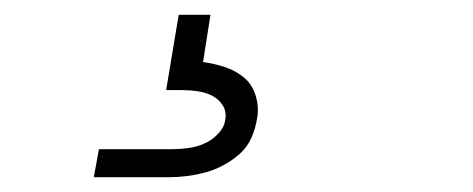

<svg xmlns="http://www.w3.org/2000/svg" viewBox="-20 -20 640 260"><path d="M107 220 114 182H214Q224 182 235 180.5Q246 179 256.5 174.5Q267 170 275.5 161Q284 152 285 142Q287 131 281.5 122.5Q276 114 267 109.5Q258 105 247.5 103.5Q237 102 227 102H205L222 0H265L255 64Q270 66 285 71Q300 76 311 85.5Q322 95 326.5 110.5Q331 126 328 141Q326 154 320.5 166.5Q315 179 305 188Q295 197 283 203.5Q271 210 258 213.5Q245 217 232.5 218.5Q220 220 207 220Z"/></svg>

Font: Iosevka Curly Slab XLtEx
Style: Italic
Weight: 200
Width: 7
Italic angle: -9°
Monospace: yes
Designer: Belleve Invis
Foundry: Belleve Invis
Version: Version 11.1.0; ttfautohint (v1.8.3)